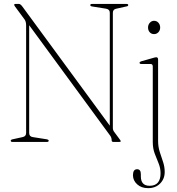

<svg xmlns="http://www.w3.org/2000/svg" viewBox="-20 -720 896 974"><path d="M227 -6.5Q227 0 218.5 0H43Q34.5 0 34.5 -6.5Q34.5 -11.5 44.5 -13.5L94.5 -24.5Q112.5 -28 112.5 -45.5V-591Q112.5 -610.5 104.5 -621.5L56.5 -686.5Q52 -692.5 52 -695.5Q52 -700 58 -700H76.5Q84 -700 94.5 -685.5L537 -82.5V-655Q537 -673 517.5 -676L448.5 -687Q438 -688.5 438 -694Q438 -700 446.5 -700H622Q630.5 -700 630.5 -694Q630.5 -688.5 620 -687L570.5 -676Q552.5 -673 552.5 -655V-71Q552.5 -60 558.5 -52L585.5 -15.5Q592.5 -6.5 592.5 -4Q592.5 0 585.5 0H555.5Q546.5 0 546.5 -8Q546.5 -21 539.5 -31L128 -592V-45.5Q128 -27 146.5 -24.5L216.5 -13.5Q227 -11.5 227 -6.5ZM761.5 -547Q748 -547 739.5 -556.5Q731 -566 731 -580.5Q731 -594.5 740 -604.5Q749 -614.5 761.5 -614.5Q775 -614.5 783.8 -604.5Q792.5 -594.5 792.5 -580.5Q792.5 -566 783.5 -556.5Q774.5 -547 761.5 -547ZM782 -6Q782 25 790.5 51Q799 77 807.2 101.5Q815.5 126 815.5 152.5Q815.5 187.5 792.2 211Q769 234.5 731.5 234.5Q697 234.5 675.8 215Q654.5 195.5 654.5 169Q654.5 138.5 675.5 138.5Q694.5 138.5 694.5 164V175Q694.5 222.5 739.5 222.5Q794.5 222 794.5 159Q794.5 133 784.8 109.2Q775 85.5 765 59.5Q755 33.5 755 0.5V-382.5Q755 -395.5 743.5 -395.5H696.5Q688 -395.5 688 -401.5Q688 -406.5 696.5 -409L756.5 -426Q767.5 -429.5 772.5 -429.5Q782 -429.5 782 -417.5Z"/></svg>

Font: Fraunces 144pt Soft Thin
Style: Regular
Weight: 100
Version: Version 1.000;[0bf87f6ff]